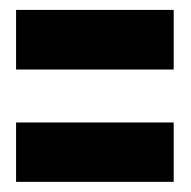

<svg xmlns="http://www.w3.org/2000/svg" viewBox="-20 -436 386 388"><path d="M12.5 -295.5H331V-416H12.5ZM12.5 -68.5H331V-188.5H12.5Z"/></svg>

Font: Anybody SemiExpanded ExtraBold
Style: Regular
Weight: 800
Width: 6
Version: Version 1.113;gftools[0.9.25]